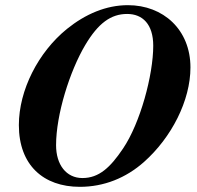

<svg xmlns="http://www.w3.org/2000/svg" viewBox="-20 -705 762 743"><path d="M573 -528C573 -415 523 -229 456 -130C407 -57 363 -16 299 -16C236 -16 197 -68 197 -143C197 -262 250 -430 310 -531C360 -615 409 -651 472 -651C532 -651 573 -611 573 -528ZM717 -444C717 -590 612 -685 475 -685C391 -685 311 -651 239 -593C128 -503 53 -356 53 -221C53 -66 148 18 289 18C382 18 467 -16 537 -78C644 -173 717 -316 717 -444Z"/></svg>

Font: XITS
Style: Bold Italic
Weight: 700
Italic angle: -16.33°
Designer: MicroPress Inc., with final additions and corrections provided by Coen Hoffman, Elsevier (retired)
Version: Version 1.302